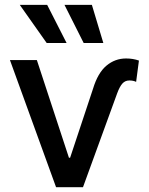

<svg xmlns="http://www.w3.org/2000/svg" viewBox="-20 -781 621 801"><path d="M133.8 -530.3 267.6 -123H272.5L368.2 -411.1Q388.2 -477.1 424.1 -507.1Q460 -537.1 505.9 -537.1Q535.2 -537.1 559.6 -528.3L547.9 -439.5Q536.1 -445.3 519.5 -445.3Q502 -445.3 490.5 -432.4Q479 -419.4 468.8 -391.6L326.2 0H213.9L21.5 -530.3ZM62.5 -760.7H176.8L257.8 -601.6H174.8ZM249 -760.7H363.3L411.1 -601.6H329.1Z"/></svg>

Font: Pretendard Std Medium
Style: Regular
Weight: 500
Designer: Base glyphs from Inter by Rasmus Andersson; Hangeul glyphs from Noto Sans CJK(Source Han Sans) by Jang Soo-young and Kan
Foundry: Kil Hyung-jin
Version: Version 1.309